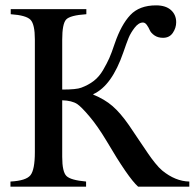

<svg xmlns="http://www.w3.org/2000/svg" viewBox="-20 -696 730 716"><path d="M686 0H495Q458 -33 377 -171Q344 -226 313.5 -262Q283 -298 268 -308Q248 -321 212 -322V-111Q212 -55 228 -39.5Q244 -24 301 -19V0H19V-19Q77 -22 93.5 -42.5Q110 -63 110 -129V-549Q110 -605 94 -622Q78 -639 20 -643V-662H302V-643Q241 -639 226.5 -623Q212 -607 212 -548V-362Q265 -362 283 -369Q310 -379 330 -394.5Q350 -410 364.5 -435Q379 -460 387.5 -479Q396 -498 408 -534Q432 -604 466 -640Q500 -676 562 -676Q598 -676 617.5 -658.5Q637 -641 637 -613Q637 -592 624.5 -573.5Q612 -555 588 -555Q569 -555 556 -564Q543 -573 538.5 -583.5Q534 -594 527.5 -603Q521 -612 513 -612Q497 -612 482 -592.5Q467 -573 459.5 -554.5Q452 -536 440 -501Q397 -376 328 -345V-343Q370 -326 399.5 -300.5Q429 -275 461 -229Q475 -208 498 -174Q521 -140 532.5 -123Q544 -106 558.5 -88Q573 -70 585 -60Q634 -20 686 -19Z"/></svg>

Font: STIX Math
Style: Regular
Weight: 400
Designer: MicroPress Inc., with final additions and corrections provided by Coen Hoffman, Elsevier (retired)
Version: Version 1.1.1